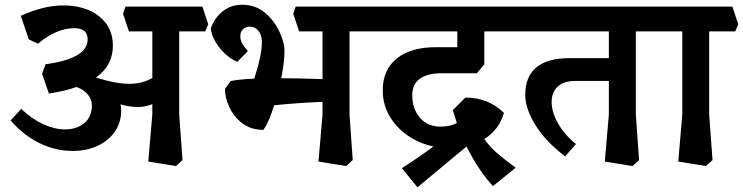

<svg xmlns="http://www.w3.org/2000/svg" viewBox="-20 -669 3146 813"><path d="M738.8 -184.1 752.9 8.8 725.1 34.2 607.9 15.1 625 -185.1V-228Q594.2 -215.8 563 -215.8Q528.8 -215.8 490.2 -227.1Q493.2 -214.8 493.2 -202.1Q493.2 -148.9 465.1 -109.9Q437 -70.8 390.6 -50.3Q344.2 -29.8 288.1 -29.8Q214.8 -29.8 147 -63Q79.1 -96.2 24.9 -159.2L69.8 -208Q114.7 -165 163.3 -143.1Q211.9 -121.1 254.9 -121.1Q305.7 -121.1 337.4 -147.9Q369.1 -174.8 369.1 -223.1Q369.1 -247.1 352.5 -268.1Q335.9 -289.1 304.2 -300.8Q257.3 -283.7 187 -272.9L158.2 -356.9L172.9 -397Q351.1 -420.9 351.1 -502Q351.1 -549.8 293.9 -549.8Q257.8 -549.8 218 -533Q178.2 -516.1 141.1 -483.9L102.1 -502L67.9 -602.1Q165 -646 247.1 -646Q342.3 -646 400.1 -599.6Q458 -553.2 458 -476.1Q458 -391.1 386.2 -340.8Q470.2 -314 529.8 -314Q581.5 -314 625 -338.9V-536.1H525.9L501 -610.8L511.2 -641.1H836.9L861.8 -565.9L849.1 -536.1H738.8Z M1460 -184.1 1473.6 8.8 1445.8 34.2 1328.6 15.1 1345.7 -185.1V-237.8Q1231.9 -232.9 1140.6 -223.1Q1120.6 -156.2 1095.7 -119.1Q1042.5 -119.1 1006.1 -147Q969.7 -174.8 951.2 -215.3Q932.6 -255.9 932.6 -293L957.5 -326.2Q1002.4 -334 1056.6 -335.9Q1088.9 -436 1088.9 -490.2Q1088.9 -521 1074.2 -538.6Q1059.6 -556.2 1037.6 -556.2Q1021.5 -556.2 1009.5 -545.7Q997.6 -535.2 997.6 -516.1Q997.6 -498 1006.1 -483.6Q1014.6 -469.2 1029.8 -453.1L984.9 -407.2Q943.8 -424.3 910.4 -466.1Q877 -507.8 872.6 -548.8Q887.7 -592.8 922.6 -620.8Q957.5 -648.9 1004.9 -648.9Q1063 -648.9 1103.3 -614Q1143.6 -579.1 1164.1 -533Q1184.6 -486.8 1184.6 -457Q1184.6 -405.3 1170.9 -337.9Q1230 -337.9 1345.7 -334V-536.1H1246.6L1221.7 -610.8L1231.9 -641.1H1557.6L1582.5 -565.9L1569.8 -536.1H1460Z M1725.6 -266.1Q1725.6 -208 1758.1 -170.4Q1790.5 -132.8 1845.7 -132.8Q1885.7 -132.8 1914.6 -147.9Q1904.8 -178.7 1897.5 -203.1L1950.7 -255.9Q2047.9 -255.9 2113.8 -190.9Q2093.8 -120.1 2030.8 -80.1Q2053.7 -47.9 2083.3 -22Q2112.8 3.9 2163.6 41L2067.4 119.1Q2004.4 50.3 1955.6 -48.8L1747.6 124L1681.6 43Q1746.6 2 1815.4 -48.8Q1753.4 -62 1704.6 -96.4Q1655.8 -130.9 1628.2 -179.9Q1600.6 -229 1600.6 -286.1Q1600.6 -374 1661.1 -422.1Q1721.7 -470.2 1830.6 -469.2H1916.5V-536.1H1552.7L1527.8 -610.8L1537.6 -641.1H2165.5L2190.4 -565.9L2180.7 -536.1H2030.8V-397L1999.5 -358.9H1850.6Q1789.6 -358.9 1757.6 -335.4Q1725.6 -312 1725.6 -266.1Z M2672.4 -184.1 2686 8.8 2658.2 34.2 2541 15.1 2558.1 -185.1V-326.2H2416Q2366.2 -326.2 2341.1 -302Q2315.9 -277.8 2315.9 -237.8Q2315.9 -193.8 2343.5 -145.5Q2371.1 -97.2 2418.9 -59.1L2373 -6.8Q2289.1 -70.8 2246.6 -140.4Q2204.1 -210 2204.1 -267.1Q2204.1 -422.9 2393.1 -422.9H2558.1V-536.1H2155.3L2130.4 -610.8L2140.1 -641.1H2770L2794.9 -565.9L2782.2 -536.1H2672.4Z M2982.9 -184.1 2997.1 8.8 2969.2 34.2 2852.1 15.1 2869.1 -185.1V-536.1H2770L2745.1 -610.8L2754.9 -641.1H3081.1L3106 -565.9L3093.3 -536.1H2982.9Z"/></svg>

Font: Sura
Style: Bold
Weight: 700
Designer: Carolina Giovagnoli
Foundry: Huerta Tipografica
Version: Version 1.002;PS 001.002;hotconv 1.0.70;makeotf.lib2.5.58329